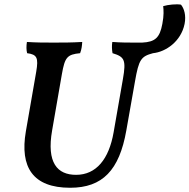

<svg xmlns="http://www.w3.org/2000/svg" viewBox="-20 -877 894 906"><path d="M834 -855C813 -859 773 -855 750 -848C752 -830 754 -805 746 -764C734 -700 713 -679 651 -676H611C584 -676 552 -676 510 -679C507 -660 508 -643 511 -626C567 -609 576 -595 560 -504L516 -252C494 -126 434 -52 339 -52C251 -52 199 -108 226 -262L272 -527C286 -607 297 -620 358 -626C365 -644 367 -661 368 -679C316 -676 279 -676 233 -676C188 -676 154 -676 107 -679C104 -660 104 -641 108 -626C155 -620 162 -604 151 -539L102 -257C73 -88 135 9 311 9C464 9 543 -74 576 -261L617 -493C635 -597 646 -611 702 -626C762 -632 834 -681 851 -764C859 -804 849 -837 834 -855Z"/></svg>

Font: Vollkorn Semibold
Style: Italic
Weight: 600
Italic angle: -11°
Designer: Friedrich Althausen
Foundry: Friedrich Althausen
Version: Version 4.015;PS 004.015;hotconv 1.0.88;makeotf.lib2.5.64775